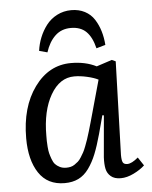

<svg xmlns="http://www.w3.org/2000/svg" viewBox="-54 -803 683 863"><g transform="rotate(-5 287.5 -372.0)"><path d="M299.8 -757.8Q334 -757.8 360.6 -743.9Q387.2 -730 403.1 -705.3Q418.9 -680.7 427.7 -651.6Q436.5 -622.6 439 -588.9L397.9 -577.1Q385.7 -627.9 360.1 -653.1Q334.5 -678.2 291 -678.2Q248 -678.2 219.7 -651.1Q191.4 -624 176.8 -578.1L140.1 -587.9Q144 -618.7 155.8 -647.9Q167.5 -677.2 186.8 -702.4Q206.1 -727.5 235.6 -742.7Q265.1 -757.8 299.8 -757.8ZM465.8 -89.8Q465.8 -65.9 470.7 -56.4Q475.6 -46.9 491.2 -46.9Q510.7 -46.9 540 -71.8L564.9 -34.2Q545.9 -16.1 515.1 -1Q484.4 14.2 456.1 14.2Q427.7 14.2 411.6 0.5Q395.5 -13.2 391.1 -33.9Q386.7 -54.7 388.2 -85.9L404.8 -273.9L397.9 -274.9L376 -192.9Q361.3 -139.6 346.9 -103.8Q332.5 -67.9 312.3 -39.8Q292 -11.7 265.4 1.2Q238.8 14.2 203.1 14.2Q126 14.2 86.9 -44.7Q47.9 -103.5 47.9 -201.2Q47.9 -342.3 112.8 -431.6Q177.7 -521 277.8 -521Q343.3 -521 392.1 -496.1L461.9 -519L479 -511.2ZM215.8 -54.2Q226.6 -54.2 236.1 -56.4Q245.6 -58.6 254.2 -64.5Q262.7 -70.3 269.8 -76.4Q276.9 -82.5 284.2 -94.2Q291.5 -106 296.9 -115.5Q302.2 -125 308.8 -142.3Q315.4 -159.7 319.8 -172.4Q324.2 -185.1 331.1 -208.3Q337.9 -231.4 342.3 -247.1Q346.7 -262.7 354.5 -290.5Q359.4 -308.1 361.8 -316.9L395 -436Q376 -445.8 345 -452.9Q314 -460 287.1 -460Q221.2 -460 180.2 -388.9Q139.2 -317.9 139.2 -205.1Q139.2 -189.5 139.2 -181.9Q139.2 -174.3 140.6 -155.5Q142.1 -136.7 144.8 -126Q147.5 -115.2 153.1 -99.6Q158.7 -84 166.5 -75.4Q174.3 -66.9 187 -60.5Q199.7 -54.2 215.8 -54.2Z"/></g></svg>

Font: Literata Book
Style: Italic
Weight: 400
Italic angle: -3°
Designer: Latin by Veronika Burian and Jose Scaglione. Greek by Irene Vlachou. Cyrillic by Vera Evstafieva
Foundry: TypeTogether
Version: Version 1.003;PS 001.003;hotconv 1.0.88;makeotf.lib2.5.64775